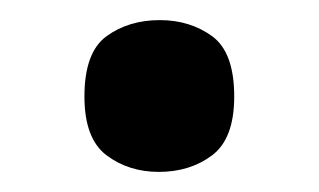

<svg xmlns="http://www.w3.org/2000/svg" viewBox="-20 -451 317 191"><path d="M138 -280Q108 -280 86 -296.5Q64 -313 64 -355Q64 -399 86 -415Q108 -431 139 -431Q169 -431 191 -415Q213 -399 213 -355Q213 -313 191 -296.5Q169 -280 138 -280Z"/></svg>

Font: Noto Serif Kannada SemiBold
Style: Regular
Weight: 600
Version: Version 2.003